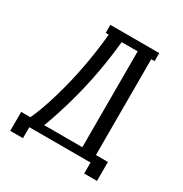

<svg xmlns="http://www.w3.org/2000/svg" viewBox="-177 -836 993 1041"><g transform="rotate(30 320.0 -315.5)"><path d="M214.8 -700.2H521V-649.9H500V-49.8H575.2V68.8H495.1V0H111.8V68.8H32.2V-49.8H89.8Q122.1 -118.7 153.3 -225.1Q212.4 -425.8 233.9 -649.9H214.8ZM415 -649.9H314.9Q290 -392.6 209 -143.1Q192.4 -91.3 175.8 -49.8H415Z"/></g></svg>

Font: Pfennig
Style: Medium
Weight: 500
Version: Version 20120410 ; ttfautohint (v0.8)